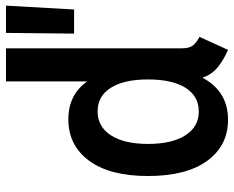

<svg xmlns="http://www.w3.org/2000/svg" viewBox="-92 -700 800 657"><g transform="rotate(-90 308.5 -372.0)"><path d="M465.8 7.8Q435.5 -5.9 415 -20.8Q394.5 -35.6 383.1 -53.2Q371.6 -70.8 368.2 -93.3L386.7 -78.1H348.1L367.7 -138.7V-413.1L346.7 -470.7H357.9V-752H471.2V-149.9Q471.2 -124.5 481 -112.3Q490.7 -100.1 510.3 -89.8ZM226.6 7.8Q138.2 7.8 86.2 -63.5Q34.2 -134.8 34.2 -266.1Q34.2 -396.5 86.4 -467.5Q138.7 -538.6 228 -538.6Q317.4 -538.6 363.3 -466.3Q409.2 -394 409.2 -267.1Q409.2 -139.2 362.5 -65.7Q315.9 7.8 226.6 7.8ZM254.9 -92.3Q307.6 -92.3 336.2 -137.9Q364.7 -183.6 364.7 -266.1Q364.7 -347.7 336.2 -393.1Q307.6 -438.5 255.4 -438.5Q203.1 -438.5 173.6 -393.1Q144 -347.7 144 -266.1Q144 -184.6 173.3 -138.4Q202.6 -92.3 254.9 -92.3ZM521.5 -519 523.9 -752H617.2L604 -519Z"/></g></svg>

Font: Reddit Sans Condensed SemiBold
Style: Regular
Weight: 600
Designer: Stephen Hutchings
Foundry: Reddit
Version: Version 1.014